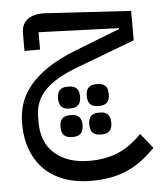

<svg xmlns="http://www.w3.org/2000/svg" viewBox="-54 -508 719 859"><g transform="rotate(-5 305.5 -78.5)"><path d="M322 304Q256 304 202.5 285Q149 266 112 229.5Q75 193 55 140.5Q35 88 35 21Q35 -22 47.5 -63.5Q60 -105 90.5 -143.5Q121 -182 172 -217Q223 -252 299 -282L504 -362V-366L144 -379V-301H74V-378Q74 -423 103 -443.5Q132 -464 184 -461L565 -438V-306L308 -209Q205 -171 157 -122Q109 -73 109 -1V23Q109 114 166.5 164Q224 214 322 214Q394 214 450 190.5Q506 167 557 114L611 181Q580 213 548 236.5Q516 260 481 275Q446 290 406.5 297Q367 304 322 304ZM378 101Q358 101 346 89.5Q334 78 334 52Q334 26 346 14.5Q358 3 378 3H389Q409 3 421 14.5Q433 26 433 52Q433 78 421 89.5Q409 101 389 101ZM378 -27Q358 -27 346 -38.5Q334 -50 334 -76Q334 -102 346 -113.5Q358 -125 378 -125H389Q409 -125 421 -113.5Q433 -102 433 -76Q433 -50 421 -38.5Q409 -27 389 -27ZM249 101Q229 101 217 89.5Q205 78 205 52Q205 26 217 14.5Q229 3 249 3H260Q280 3 292 14.5Q304 26 304 52Q304 78 292 89.5Q280 101 260 101ZM249 -27Q229 -27 217 -38.5Q205 -50 205 -76Q205 -102 217 -113.5Q229 -125 249 -125H260Q280 -125 292 -113.5Q304 -102 304 -76Q304 -50 292 -38.5Q280 -27 260 -27Z"/></g></svg>

Font: IBM Plex Sans Arabic
Style: Regular
Weight: 400
Designer: Mike Abbink, Paul van der Laan, Pieter van Rosmalen, Wael Morcos, Khajak Apelian
Foundry: Bold Monday
Version: Version 1.005